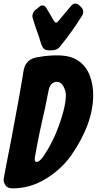

<svg xmlns="http://www.w3.org/2000/svg" viewBox="-66 -1036 535 1061"><path d="M220 -758H204Q179 -758 170 -774.5Q161 -791 156 -810.5Q151 -830 144 -848Q137 -866 131 -884Q113 -939 113 -944Q113 -973 139 -988Q146 -994 153 -1000Q160 -1006 170 -1006Q182 -1006 190 -992L232 -921Q238 -911 244 -911Q250 -911 256 -919L328 -1005Q337 -1016 350 -1016Q362 -1016 369 -1009.5Q376 -1003 382 -997Q391 -988 392.5 -980.5Q394 -973 394 -970V-969Q394 -959 388 -950Q332 -860 266 -779Q250 -758 220 -758ZM3 5Q-23 5 -34.5 -10.5Q-46 -26 -46 -44Q-46 -53 -3 -269Q17 -374 38 -491Q62 -627 65 -650Q78 -707 132 -718L161 -723Q202 -730 251 -730Q325 -730 368 -699.5Q411 -669 430 -619Q449 -569 449 -511Q449 -352 326 -175Q269 -97 184 -46Q99 5 3 5ZM136 -141Q153 -141 177 -176.5Q201 -212 220 -250.5Q239 -289 245 -304Q298 -438 298 -510Q298 -532 285 -558Q272 -584 245 -584Q235 -584 222.5 -575Q210 -566 204 -543L181 -430Q150 -299 127 -168Q126 -165 126 -157Q126 -141 136 -141Z"/></svg>

Font: Bangerz
Style: Bold
Weight: 700
Designer: vernon adams
Foundry: Vernon Adams
Version: Version 2.10;February 7, 2025;FontCreator 13.0.0.2683 64-bit